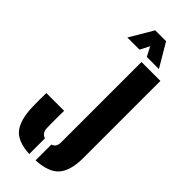

<svg xmlns="http://www.w3.org/2000/svg" viewBox="-312 -1023 1076 1076"><g transform="rotate(45 226.0 -485.0)"><path d="M241.5 9.5V-115.5Q271.5 -125 271.5 -163V-800H421.5V-191Q421.5 -89 381 -42.2Q340.5 4.5 241.5 9.5ZM191.5 9.5Q96 4.5 58.2 -42.5Q20.5 -89.5 17.5 -191Q17 -215 17 -245.5Q17 -276 17.5 -300H158.5Q158 -282 157.8 -256.8Q157.5 -231.5 157.8 -206.2Q158 -181 158.5 -163Q160 -124.5 191.5 -115ZM118.5 -841 200.5 -980H286.5L368.5 -841H272.5L243.5 -897L214.5 -841Z"/></g></svg>

Font: Big Shoulders Stencil Display Black
Style: Regular
Weight: 900
Designer: Patric King
Foundry: XO Type Co
Version: Version 1.000